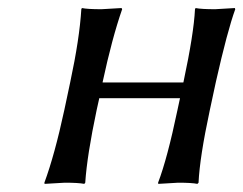

<svg xmlns="http://www.w3.org/2000/svg" viewBox="-20 -452 602 475"><path d="M514.2 -250 499 -179.2Q474.1 -63 471.2 0L468.3 2.9Q454.6 0 420.9 0Q420.9 0 371.6 2.9L371.1 0Q394 -60.1 418.9 -179.2L425.3 -209H225.6L219.2 -180.2Q195.3 -67.4 190.9 0L188.5 2.9Q174.3 0 140.1 0Q140.1 0 90.3 2.9L89.8 0Q115.2 -68.8 139.2 -180.2L153.8 -249Q176.8 -356.4 181.2 -429.2L182.6 -432.1Q196.3 -429.2 231 -429.2Q231 -429.2 280.8 -432.1L282.2 -429.2Q257.3 -357.9 233.9 -249V-248H433.6L434.1 -250Q459.5 -369.1 462.4 -429.2L463.9 -432.1Q477.5 -429.2 512.2 -429.2Q512.2 -429.2 561 -432.1L562 -429.2Q542.5 -375.5 514.2 -250Z"/></svg>

Font: Linux Biolinum
Style: Italic
Weight: 400
Italic angle: -12°
Designer: Philipp H. Poll
Foundry: Philipp H. Poll
Version: Version 1.1.3 ; ttfautohint (v0.9)